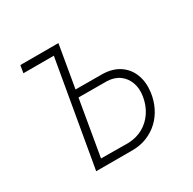

<svg xmlns="http://www.w3.org/2000/svg" viewBox="-123 -655 785 781"><g transform="rotate(-30 269.5 -264.0)"><path d="M233.9 -528.3 228 -493.2H58.6L64.5 -528.3ZM192.9 -330.1 336.4 -329.6Q383.8 -328.1 415.3 -306.4Q446.8 -284.7 460.4 -248.5Q474.1 -212.4 468.3 -167Q463.4 -130.9 448.2 -100.3Q433.1 -69.8 409.4 -47.6Q385.7 -25.4 354.5 -12.7Q323.2 0 285.6 0H115.7L207.5 -528.3H243.2L158.7 -35.2L286.6 -34.2Q325.2 -35.6 355.7 -52.7Q386.2 -69.8 406 -99.6Q425.8 -129.4 432.1 -167.5Q438 -202.1 428.2 -230.5Q418.5 -258.8 395.3 -276.4Q372.1 -293.9 336.9 -295.4L187 -295.9Z"/></g></svg>

Font: Roboto Condensed ExtraLight
Style: Italic
Weight: 250
Italic angle: -12°
Designer: Christian Robertson
Foundry: Google
Version: Version 3.008; 2023